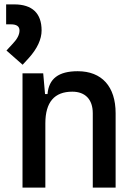

<svg xmlns="http://www.w3.org/2000/svg" viewBox="-20 -850 626 870"><path d="M400.4 0H503.9V-336.9C503.9 -458 441.4 -527.3 332 -527.3C245.1 -527.3 201.2 -493.2 195.3 -423.8H184.1L175.8 -517.6H82V0H185.5V-291C185.5 -387.2 226.6 -434.6 307.6 -434.6C366.2 -434.6 400.4 -399.4 400.4 -336.9ZM82.5 -556.6 109.9 -586.4C148.9 -629.4 168.5 -672.4 168.5 -711.9C168.5 -789.6 126.5 -830.1 44.4 -830.1H7.8V-739.7H29.8C55.2 -739.7 68.4 -730.5 68.4 -711.9C68.4 -692.9 58.1 -673.3 38.6 -652.8L9.3 -621.1Z"/></svg>

Font: Cascadia Code PL
Style: Regular
Weight: 400
Monospace: yes
Designer: Aaron Bell
Foundry: Saja Typeworks
Version: Version 2404.023